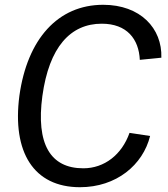

<svg xmlns="http://www.w3.org/2000/svg" viewBox="-20 -772 700 802"><path d="M411 -752C222 -752 94 -609 61 -372C30 -136 121 10 314 10C466 10 577 -83 607 -204L521 -217C489 -126 416 -69 328 -69C190 -69 130 -171 157 -371C185 -575 274 -673 405 -673C510 -673 560 -609 564 -522L654 -531C658 -654 566 -752 411 -752Z"/></svg>

Font: Cheyenne Sans
Style: Italic
Weight: 400
Italic angle: -8.13011°
Designer: The Public Sans project authors (U.S. Web Design System), Libre Franklin designed by Pablo Impallari and Rodrigo Fuenzal
Foundry: The Cheyenne Sans Project Authors
Version: Version 2.007